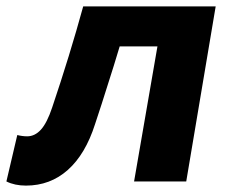

<svg xmlns="http://www.w3.org/2000/svg" viewBox="-54 -567 714 600"><path d="M-34 0 0 -145Q16 -141 31 -141Q55 -141 74 -162Q93 -183 109 -231Q164 -394 206 -547H620L528 0H365L438 -422H320Q311 -390 264 -243L243 -179Q213 -85 158 -36Q103 13 27 13Q-8 13 -34 0Z"/></svg>

Font: Nebula Sans Bold
Style: Regular
Weight: 700
Italic angle: -9°
Designer: Paul D. Hunt for Adobe (as Source Sans)
Foundry: Nebula Entertainment & Broadcasting LLC
Version: Version 1.010